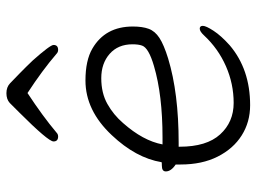

<svg xmlns="http://www.w3.org/2000/svg" viewBox="-118 -646 780 583"><g transform="rotate(-90 271.5 -354.0)"><path d="M244 16Q193 16 152.5 -9.5Q112 -35 88 -82.5Q64 -130 64 -195V-210Q43 -224 43 -240Q43 -252 60 -252Q71 -252 71 -253Q84 -331 153 -404Q228 -484 319 -484Q380 -484 416 -463Q483 -424 483 -340Q483 -311 476 -292Q469 -273 448.5 -259.5Q428 -246 386 -233Q281 -201 130 -201H118V-198Q118 -116 155.5 -75Q193 -34 251 -34Q309 -34 362.5 -57.5Q416 -81 456 -124Q468 -137 476.5 -137Q485 -137 485 -127.5Q485 -118 470 -95Q455 -72 426 -46Q353 16 244 16ZM125 -250H146Q275 -250 363 -276Q418 -292 425 -312Q429 -323 429 -341Q429 -385 400 -410.5Q371 -436 326 -436Q281 -436 248 -417.5Q215 -399 190 -370Q136 -309 125 -250ZM149 -567Q134 -567 134 -581Q134 -597 223 -686L251 -714Q262 -724 280.5 -724Q299 -724 310.5 -713Q322 -702 341 -683.5Q360 -665 380 -644Q427 -591 427 -581Q427 -567 412 -567Q405 -567 400 -572Q350 -615 281 -660Q211 -614 161 -572Q156 -567 149 -567Z"/></g></svg>

Font: LXGW WenKai TC Light
Style: Regular
Weight: 300
Designer: LXGW / Fontworks Inc.
Foundry: LXGW / Fontworks Inc.
Version: Version 1.330